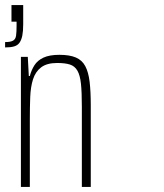

<svg xmlns="http://www.w3.org/2000/svg" viewBox="-20 -733 644 753"><path d="M62 0V-510H89L93 -435H97Q103 -458 115 -477Q127 -496 150.5 -507Q174 -518 213 -518Q253 -518 277.5 -507.5Q302 -497 314.5 -473.5Q327 -450 331.5 -412Q336 -374 336 -320V0H301V-315Q301 -371 297.5 -404.5Q294 -438 283.5 -456Q273 -474 254 -480Q235 -486 204 -486Q164 -486 141.5 -469Q119 -452 109.5 -422Q100 -392 98.5 -351.5Q97 -311 97 -264V0ZM0 -547V-568Q21 -568 31 -573.5Q41 -579 43 -593Q45 -607 45 -631V-648H25V-713H71V-638Q71 -611 67.5 -593.5Q64 -576 56.5 -565.5Q49 -555 35.5 -551Q22 -547 0 -547Z"/></svg>

Font: Saira ExtraCondensed Thin
Style: Regular
Weight: 250
Width: 2
Designer: Hector Gatti with collaboration of the Omnibus-Type team
Foundry: Omnibus-Type
Version: Version 1.101